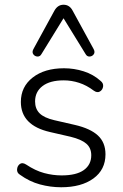

<svg xmlns="http://www.w3.org/2000/svg" viewBox="-20 -782 518 810"><path d="M238 8Q193 8 148.5 -4Q104 -16 64 -45Q51 -53 52 -67.5Q53 -82 63.5 -90Q74 -98 90 -88Q129 -62 166 -52Q203 -42 240 -42Q302 -42 333.5 -64.5Q365 -87 365 -127Q365 -158 344 -176Q323 -194 278 -205L191 -225Q68 -253 68 -352Q68 -416 118 -455Q168 -494 250 -494Q293 -494 333.5 -481Q374 -468 404 -441Q417 -431 415 -417Q413 -403 401.5 -396Q390 -389 375 -400Q346 -422 314 -432.5Q282 -443 249 -443Q191 -443 159.5 -419Q128 -395 128 -354Q128 -323 147 -304Q166 -285 209 -275L296 -255Q361 -240 393 -210.5Q425 -181 425 -131Q425 -66 374 -29Q323 8 238 8ZM375 -575Q382 -562 375.5 -553Q369 -544 358 -543.5Q347 -543 341 -554L248 -705L155 -554Q149 -543 138 -543.5Q127 -544 120.5 -553Q114 -562 121 -575L209 -736Q223 -762 248 -762Q274 -762 287 -736Z"/></svg>

Font: Nunito Light
Style: Regular
Weight: 300
Designer: Vernon Adams
Foundry: Vernon Adams
Version: Version 3.601; ttfautohint (v1.8.2.53-6de2)